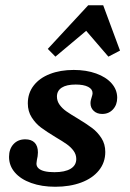

<svg xmlns="http://www.w3.org/2000/svg" viewBox="-20 -691 490 722"><path d="M14 -101.1Q14 -130.8 30.8 -149Q47.6 -167.1 75 -167.1Q98 -167.1 110.3 -154.5Q122.6 -141.8 122.6 -117.7Q122.6 -110.7 121.5 -103.5Q120.5 -96.3 118.8 -89.7Q118.4 -85.2 117.8 -82.2Q117.1 -79.1 117.1 -75.5Q117.1 -65.1 125 -57.9Q132.8 -50.7 147.9 -47.1Q162.9 -43.5 184.5 -43.5Q224.3 -43.5 245.6 -56.4Q266.8 -69.3 266.8 -93.1Q266.8 -109.8 256.8 -123.7Q246.7 -137.6 231.2 -148.6Q215.8 -159.5 188.8 -175.4Q154.9 -195.9 134.3 -211.3Q113.7 -226.7 99.2 -249.6Q84.6 -272.5 84.6 -302.2Q84.6 -340.7 106.6 -369.2Q128.6 -397.7 167.7 -412.8Q206.7 -428 257.2 -428Q304.4 -428 341.6 -414.6Q378.8 -401.3 399.8 -377.4Q420.7 -353.6 420.7 -323.3Q420.7 -296.8 404.8 -279.6Q389 -262.5 364.4 -262.5Q344.8 -262.5 332.6 -273.9Q320.3 -285.2 320.3 -303Q320.3 -309.2 321.8 -315.1Q323.3 -321 325.1 -326.7Q326.4 -330.9 327.2 -334Q328.1 -337.2 328.1 -340.5Q328.1 -355.9 311.3 -364.5Q294.5 -373.1 264.5 -373.1Q230.1 -373.1 212.1 -361.4Q194.1 -349.6 194.1 -328Q194.1 -310.8 204.2 -297Q214.2 -283.1 229.5 -272.4Q244.8 -261.6 272.2 -245.4Q306.5 -224.6 326.7 -209.4Q346.8 -194.2 361.4 -171.7Q375.9 -149.3 375.9 -119.5Q375.9 -79.8 351.9 -50.2Q328 -20.5 285.3 -4.6Q242.7 11.3 187.8 11.3Q137 11.3 97.4 -2.9Q57.8 -17 35.9 -42.5Q14 -67.9 14 -101.1ZM159.7 -507.1 311.6 -671.1H368.1L431.3 -500.7L387.6 -478L282.8 -599.8L338.4 -603.9L188.4 -478Z"/></svg>

Font: Playfair Micro SmCond SmLight
Style: Italic
Weight: 360
Width: 4
Italic angle: -15.6°
Designer: Claus Eggers Sørensen
Foundry: Claus Eggers Sørensen
Version: Version 2.203;Glyphs 3.3 (3326)